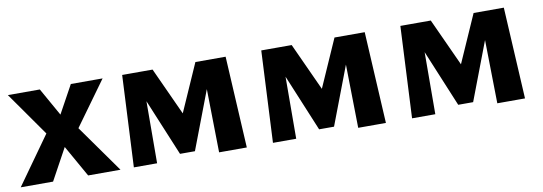

<svg xmlns="http://www.w3.org/2000/svg" viewBox="-44 -724 2758 976"><g transform="rotate(-10 1335.0 -236.5)"><path d="M0 0 176 -247 17 -473H182L263 -329L342 -473H506L341 -245L515 0H348L256 -163L167 0Z M1024 0 1017 -406 1054 -421 904 -27H827L656 -439L696 -473H764L905 -165H849L985 -473H1141L1167 0ZM584 0 607 -473H706L704 0Z M1742 0 1735 -406 1772 -421 1622 -27H1545L1374 -439L1414 -473H1482L1623 -165H1567L1703 -473H1859L1885 0ZM1302 0 1325 -473H1424L1422 0Z M2460 0 2453 -406 2490 -421 2340 -27H2263L2092 -439L2132 -473H2200L2341 -165H2285L2421 -473H2577L2603 0ZM2020 0 2043 -473H2142L2140 0Z"/></g></svg>

Font: Ysabeau SC ExtraBold
Style: Regular
Weight: 800
Designer: Christian Thalmann (Catharsis Fonts)
Version: Version 2.001;gftools[0.9.30]; featfreeze: smcp